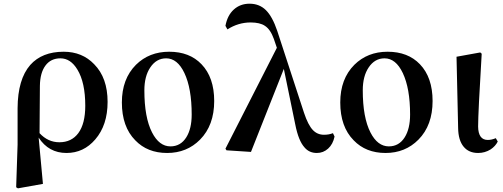

<svg xmlns="http://www.w3.org/2000/svg" viewBox="-20 -821 2753 1050"><path d="M78.1 209 68.4 203.1 76.2 -30.3V-229.5Q77.1 -387.7 145.5 -465.8Q210 -538.1 328.1 -538.1Q429.7 -538.1 495.1 -469.7Q568.4 -395.5 568.4 -263.7Q568.4 -136.7 501 -58.6Q437.5 15.6 343.8 15.6Q246.1 15.6 191.4 -68.4L214.8 184.6ZM304.7 -43Q371.1 -43 408.2 -92.8Q446.3 -144.5 446.3 -242.2Q446.3 -370.1 403.3 -440.4Q366.2 -502 310.5 -502Q257.8 -502 228.5 -462.4Q199.2 -422.9 198.2 -351.6L196.3 -92.8Q242.2 -43 304.7 -43Z M719.7 -53.7Q646.5 -127.9 646.5 -260.7Q646.5 -389.6 723.6 -466.8Q795.9 -538.1 905.3 -538.1Q1016.6 -538.1 1082 -469.7Q1151.4 -397.5 1151.4 -268.6Q1151.4 -135.7 1074.2 -57.6Q1002 15.6 894 15.6Q786.1 15.6 719.7 -53.7ZM912.1 -20.5Q967.8 -20.5 999 -70.3Q1028.3 -117.2 1028.3 -194.3Q1028.3 -337.9 988.3 -421.9Q950.2 -502 888.7 -502Q835 -502 801.8 -452.1Q769.5 -404.3 769.5 -327.1Q769.5 -178.7 811.5 -96.7Q850.6 -20.5 912.1 -20.5Z M1712.9 15.6Q1670.9 15.6 1645.5 -14.6Q1612.3 -50.8 1594.7 -140.6L1532.2 -444.3L1352.5 9.8L1218.8 1L1212.9 -7.8L1494.1 -559.6L1477.5 -608.4Q1459 -660.2 1428.7 -679.7Q1401.4 -698.2 1350.6 -698.2Q1283.2 -698.2 1223.6 -660.2L1212.9 -679.7Q1223.6 -737.3 1258.8 -769Q1293.9 -800.8 1344.7 -800.8Q1398.4 -800.8 1434.1 -765.6Q1469.7 -730.5 1496.1 -652.3L1642.6 -204.1Q1665 -136.7 1691.4 -109.4Q1715.8 -84 1752 -84Q1779.3 -84 1800.8 -92.8L1809.6 -74.2Q1800.8 -32.2 1774.4 -8.3Q1748 15.6 1712.9 15.6Z M1914.1 -53.7Q1840.8 -127.9 1840.8 -260.7Q1840.8 -389.6 1918 -466.8Q1990.2 -538.1 2099.6 -538.1Q2210.9 -538.1 2276.4 -469.7Q2345.7 -397.5 2345.7 -268.6Q2345.7 -135.7 2268.6 -57.6Q2196.3 15.6 2088.4 15.6Q1980.5 15.6 1914.1 -53.7ZM2106.4 -20.5Q2162.1 -20.5 2193.4 -70.3Q2222.7 -117.2 2222.7 -194.3Q2222.7 -337.9 2182.6 -421.9Q2144.5 -502 2083 -502Q2029.3 -502 1996.1 -452.1Q1963.9 -404.3 1963.9 -327.1Q1963.9 -178.7 2005.9 -96.7Q2044.9 -20.5 2106.4 -20.5Z M2594.7 15.6Q2543.9 15.6 2515.6 -18.6Q2486.3 -53.7 2485.4 -121.1L2476.6 -510.7L2606.4 -534.2L2614.3 -527.3Q2594.7 -204.1 2594.7 -128.9Q2595.7 -55.7 2647.5 -55.7Q2668.9 -55.7 2691.4 -65.4L2702.1 -46.9Q2689.5 -21.5 2663.1 -3.9Q2631.8 15.6 2594.7 15.6Z"/></svg>

Font: Bpmf GenYo Min B
Style: B
Weight: 700
Foundry: But Ko
Version: Version 1.320